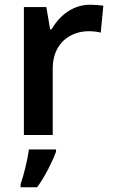

<svg xmlns="http://www.w3.org/2000/svg" viewBox="-20 -571 476 812"><path d="M361 -551C287 -551 231 -504 198 -447H192L176 -541H81V0H203V-282C203 -387 276 -439 356 -439C371 -439 393 -437 406 -433L417 -547C403 -549 379 -551 361 -551ZM217 71V61H102C97 104 80 172 67 208V221H137C172 173 202 111 217 71Z"/></svg>

Font: Noto Sans Kayah Li SemiBold
Style: Regular
Weight: 600
Designer: Monotype Design Team, Sérgio Martins
Foundry: Monotype Imaging Inc.
Version: Version 2.002